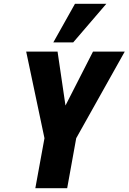

<svg xmlns="http://www.w3.org/2000/svg" viewBox="-20 -999 682 1019"><path d="M216 -265.5 119 -725H285.5L327.5 -439L473.5 -725H642L384.5 -265.5L336.5 0H167.5ZM263 -774 378 -979H544.5L368.5 -774Z"/></svg>

Font: JuliaMono ExtraBold
Style: Italic
Weight: 800
Italic angle: -9°
Monospace: yes
Designer: cormullion
Foundry: corm
Version: Version 0.057; ttfautohint (v1.8.4)